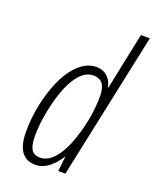

<svg xmlns="http://www.w3.org/2000/svg" viewBox="-143 -843 755 935"><g transform="rotate(20 234.5 -375.0)"><path d="M155.8 9.8Q58.1 9.8 58.1 -127.9Q58.1 -230 88.6 -330.1Q119.1 -430.2 167.7 -485.1Q216.3 -540 273.9 -540Q307.6 -540 330.3 -519.5Q353 -499 358.9 -465.8H361.8L422.9 -759.8H469.2L308.1 0H271L279.8 -76.2H277.8Q222.2 9.8 155.8 9.8ZM165 -30.8Q209 -30.8 247.1 -80.8Q285.2 -130.9 311.5 -227.3Q337.9 -323.7 337.9 -412.1Q337.9 -453.6 322.3 -474.9Q306.6 -496.1 272 -496.1Q229 -496.1 192.4 -446.5Q155.8 -397 130.9 -301.3Q106 -205.6 106 -121.1Q106 -76.7 118.9 -53.7Q131.8 -30.8 165 -30.8Z"/></g></svg>

Font: TypoPRO Open Sans Condensed
Style: Italic
Weight: 300
Width: 3
Italic angle: -12°
Foundry: Ascender Corporation
Version: Version 1.10